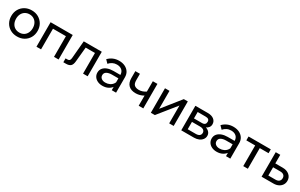

<svg xmlns="http://www.w3.org/2000/svg" viewBox="223 -1930 5260 3365"><g transform="rotate(30 2853.0 -248.0)"><path d="M311 16Q233 16 173 -18Q113 -52 79 -111.5Q45 -171 45 -248Q45 -325 79 -384Q113 -443 173 -477.5Q233 -512 311 -512Q389 -512 448.5 -477.5Q508 -443 542.5 -384Q577 -325 577 -248Q577 -171 542.5 -111.5Q508 -52 448.5 -18Q389 16 311 16ZM311 -64Q361 -64 399 -87Q437 -110 458 -152Q479 -194 479 -248Q479 -302 458 -343.5Q437 -385 399 -408.5Q361 -432 311 -432Q261 -432 222.5 -408.5Q184 -385 163 -343.5Q142 -302 142 -248Q142 -194 163 -152Q184 -110 222.5 -87Q261 -64 311 -64Z M697 0V-496H1145V0H1052V-479L1118 -418H716L790 -479V0Z M1241 0V-78H1279Q1307 -78 1320.5 -92Q1334 -106 1337 -141L1368 -496H1733V0H1640V-479L1706 -418H1386L1458 -479L1424 -125Q1418 -55 1387 -27.5Q1356 0 1294 0Z M2308 0H2221V-98L2218 -122V-307Q2218 -366 2180 -400.5Q2142 -435 2077 -435Q2030 -435 1991 -415.5Q1952 -396 1923 -362L1865 -422Q1906 -465 1959.5 -488.5Q2013 -512 2079 -512Q2147 -512 2198.5 -487Q2250 -462 2279 -417.5Q2308 -373 2308 -310ZM2038 16Q1982 16 1939 -4.5Q1896 -25 1872 -61Q1848 -97 1848 -143Q1848 -195 1877.5 -231.5Q1907 -268 1959 -287.5Q2011 -307 2078 -307H2229V-238H2088Q2025 -238 1984.5 -215.5Q1944 -193 1944 -146Q1944 -106 1974.5 -82Q2005 -58 2054 -58Q2102 -58 2141 -77Q2180 -96 2203.5 -130.5Q2227 -165 2230 -210L2263 -192Q2263 -132 2234 -85Q2205 -38 2154.5 -11Q2104 16 2038 16Z M2608 -162Q2513 -162 2462.5 -212Q2412 -262 2412 -356V-496H2505V-366Q2505 -296 2537 -268.5Q2569 -241 2629 -241Q2700 -241 2771 -289L2796 -227Q2770 -206 2739.5 -191.5Q2709 -177 2675.5 -169.5Q2642 -162 2608 -162ZM2766 0V-496H2859V0Z M3012 0V-496H3103V-122L3096 -124L3393 -496H3474V0H3383V-374L3391 -371L3093 0Z M3627 0V-496H3880Q3958 -496 4003.5 -460Q4049 -424 4049 -364Q4049 -326 4026.5 -298Q4004 -270 3966 -255L3965 -264Q4012 -251 4042 -220Q4072 -189 4072 -144Q4072 -102 4047 -69Q4022 -36 3980 -18Q3938 0 3886 0ZM3716 -22 3664 -73H3879Q3925 -73 3951 -92.5Q3977 -112 3977 -148Q3977 -183 3951 -202.5Q3925 -222 3879 -222H3675V-292H3874Q3918 -292 3936 -310Q3954 -328 3954 -360Q3954 -391 3935.5 -406.5Q3917 -422 3874 -422H3663L3716 -475Z M4620 0H4533V-98L4530 -122V-307Q4530 -366 4492 -400.5Q4454 -435 4389 -435Q4342 -435 4303 -415.5Q4264 -396 4235 -362L4177 -422Q4218 -465 4271.5 -488.5Q4325 -512 4391 -512Q4459 -512 4510.5 -487Q4562 -462 4591 -417.5Q4620 -373 4620 -310ZM4350 16Q4294 16 4251 -4.5Q4208 -25 4184 -61Q4160 -97 4160 -143Q4160 -195 4189.5 -231.5Q4219 -268 4271 -287.5Q4323 -307 4390 -307H4541V-238H4400Q4337 -238 4296.5 -215.5Q4256 -193 4256 -146Q4256 -106 4286.5 -82Q4317 -58 4366 -58Q4414 -58 4453 -77Q4492 -96 4515.5 -130.5Q4539 -165 4542 -210L4575 -192Q4575 -132 4546 -85Q4517 -38 4466.5 -11Q4416 16 4350 16Z M4882 0V-467H4975V0ZM4703 -418V-496H5153V-418Z M5253 0V-496H5345V-14L5284 -77H5490Q5536 -77 5561.5 -99.5Q5587 -122 5587 -162Q5587 -201 5561.5 -222.5Q5536 -244 5490 -244H5299V-322H5494Q5579 -322 5630.5 -277.5Q5682 -233 5682 -163Q5682 -115 5658 -78.5Q5634 -42 5591.5 -21Q5549 0 5494 0Z"/></g></svg>

Font: Wix Madefor Display Medium
Style: Regular
Weight: 500
Designer: Dalton Maag Ltd
Foundry: Dalton Maag Ltd
Version: Version 3.100